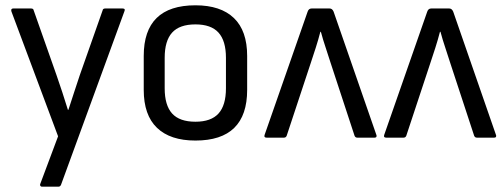

<svg xmlns="http://www.w3.org/2000/svg" viewBox="-20 -519 1898 724"><path d="M138 185Q134 185 132 181.5Q130 178 132 174L199 -5L23 -476Q20 -487 30 -487H97Q106 -487 107 -480L193 -236Q204 -205 215 -171Q226 -137 236 -105H238Q248 -137 259.5 -171Q271 -205 281 -236L367 -480Q368 -487 377 -487H442Q454 -487 449 -476L210 178Q207 185 200 185Z M717 11Q622 11 572 -37Q522 -85 522 -180V-308Q522 -499 717 -499Q812 -499 862 -451Q912 -403 912 -308V-180Q912 11 717 11ZM717 -60Q776 -60 804 -91Q832 -122 832 -186V-301Q832 -365 804 -396Q776 -427 717 -427Q657 -427 629 -396Q601 -365 601 -301V-186Q601 -122 629 -91Q657 -60 717 -60Z M985 0Q974 0 978 -11L1140 -475Q1144 -487 1155 -487H1223Q1233 -487 1238 -475L1399 -11Q1401 -7 1399.5 -3.5Q1398 0 1393 0H1327Q1320 0 1317 -7L1227 -281Q1218 -310 1208 -339.5Q1198 -369 1190 -399H1188Q1180 -368 1170.5 -338.5Q1161 -309 1151 -279L1061 -7Q1058 0 1051 0Z M1436 0Q1425 0 1429 -11L1591 -475Q1595 -487 1606 -487H1674Q1684 -487 1689 -475L1850 -11Q1852 -7 1850.5 -3.5Q1849 0 1844 0H1778Q1771 0 1768 -7L1678 -281Q1669 -310 1659 -339.5Q1649 -369 1641 -399H1639Q1631 -368 1621.5 -338.5Q1612 -309 1602 -279L1512 -7Q1509 0 1502 0Z"/></svg>

Font: Sofia Sans Semi Condensed
Style: Regular
Weight: 400
Designer: Botio Nikoltchev, Ani Petrova
Foundry: lettersoup
Version: Version 4.100; ttfautohint (v1.8.4.7-5d5b)